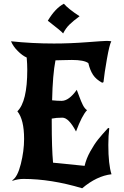

<svg xmlns="http://www.w3.org/2000/svg" viewBox="-20 -965 663 1028"><path d="M47 3 46 0Q74 -17 91.5 -87Q109 -157 109 -221Q109 -325 73 -369Q126 -421 126 -591Q126 -621 123 -657Q100 -667 75 -692Q50 -717 39 -744Q152 -732 269 -732Q354 -732 445.5 -739Q537 -746 551 -746Q564 -746 576 -744Q566 -726 552.5 -649.5Q539 -573 534 -525L527 -522Q494 -540 478 -564.5Q462 -589 453 -627Q430 -644 365 -644Q346 -644 315 -643Q284 -642 277 -642Q262 -566 259 -428Q286 -425 310 -425Q349 -425 391 -484Q394 -477 404 -449.5Q414 -422 423.5 -403Q433 -384 446 -375Q419 -347 387 -261Q348 -335 314 -335Q281 -335 257 -330V-312Q257 -171 264 -94L433 -77Q442 -116 463.5 -154.5Q485 -193 505 -218Q525 -243 559 -280L565 -278Q560 -239 560 -189Q560 -85 577 -32Q498 -23 420 43Q253 -7 106 -7Q76 -7 47 3ZM236 -854Q276 -921 322 -945Q345 -918 406 -878Q372 -853 352 -833.5Q332 -814 318 -786Q310 -797 236 -854Z"/></svg>

Font: NewRocker
Style: Regular
Weight: 400
Designer: Pablo Impallari, Brenda Gallo, Rodrigo Fuenzalida
Foundry: Pablo Impallari, Brenda Gallo, Rodrigo Fuenzalida
Version: Version 1.000